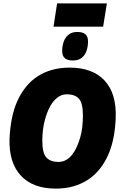

<svg xmlns="http://www.w3.org/2000/svg" viewBox="-20 -1104 716 1130"><path d="M308 6Q174 6 103 -70Q32 -146 36 -288Q39 -351 50 -406.5Q61 -462 81.5 -508Q102 -554 131.5 -591Q161 -628 199.5 -653.5Q238 -679 285.5 -692.5Q333 -706 390 -706Q525 -706 595.5 -630Q666 -554 661 -412Q659 -350 648 -294Q637 -238 616.5 -192Q596 -146 566.5 -109Q537 -72 498 -46.5Q459 -21 412 -7.5Q365 6 308 6ZM323 -151Q348 -151 368 -162Q388 -173 404 -193Q420 -213 432 -239.5Q444 -266 452.5 -296.5Q461 -327 464.5 -359.5Q468 -392 468 -424Q468 -498 444 -523.5Q420 -549 375 -549Q350 -549 330.5 -538Q311 -527 294.5 -507Q278 -487 266 -460.5Q254 -434 245.5 -403.5Q237 -373 233 -340.5Q229 -308 229 -276Q229 -202 253.5 -176.5Q278 -151 323 -151ZM409 -748Q378 -748 362 -761Q346 -774 346 -804Q346 -832 354.5 -857.5Q363 -883 383 -899.5Q403 -916 435 -916Q466 -916 482 -903Q498 -890 498 -860Q498 -831 489.5 -805.5Q481 -780 461.5 -764Q442 -748 409 -748ZM295 -947 316 -1084H609L587 -947Z"/></svg>

Font: Georama ExtraCondensed Thin ExtraBold
Style: Italic
Weight: 800
Italic angle: -9°
Version: Version 1.001